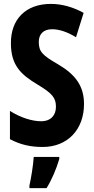

<svg xmlns="http://www.w3.org/2000/svg" viewBox="-20 -744 481 985"><path d="M411 -210C411 -304 366 -362 278 -414C196 -461 179 -480 179 -529C179 -567 201 -594 247 -594C283 -594 324 -581 370 -553L409 -678C356 -707 299 -724 241 -724C111 -724 35 -644 36 -522C36 -408 88 -361 173 -310C252 -263 267 -239 267 -196C267 -154 242 -122 191 -122C144 -122 84 -141 31 -175V-30C86 -1 138 10 199 10C328 10 411 -81 411 -210ZM284 72V61H153C151 101 139 173 131 208V221H219C246 177 269 123 284 72Z"/></svg>

Font: Noto Sans Oriya ExtCond Bold
Style: Bold
Weight: 700
Width: 2
Designer: Amélie Bonet and Sol Matas
Foundry: Google LLC
Version: Version 2.006